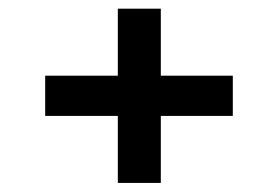

<svg xmlns="http://www.w3.org/2000/svg" viewBox="-20 -495 624 431"><path d="M502.6 -325.1H341V-475.5H244.5V-325.1H81.4V-234.8H244.5V-84.4H341V-234.8H502.6Z"/></svg>

Font: Saysettha
Style: Regular
Weight: 400
Designer: John M. Durdin
Foundry: Lao Script for Windows
Version: Version 2.201